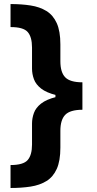

<svg xmlns="http://www.w3.org/2000/svg" viewBox="-20 -792 479 948"><path d="M386.9 -310.1Q307.3 -310.1 258.1 -322.2Q208.9 -334.4 182.9 -354.8Q156.8 -375.3 147.5 -401Q138.1 -426.7 138.1 -453.6V-557.5Q138.1 -609.5 116.7 -634Q95.2 -658.5 32 -658.3V-772Q86 -772 131 -765Q175.9 -758.1 208.9 -737.9Q242 -717.7 260.1 -678Q278.1 -638.3 278.1 -572.8V-489.6Q278.1 -435 302.1 -410.3Q326.1 -385.6 386.9 -385.6ZM32 136.2V22.9Q95.2 22.9 116.7 -1.8Q138.1 -26.6 138.1 -78.2V-181.7Q138.1 -208.5 147.5 -234.3Q156.8 -260.1 182.9 -280.6Q208.9 -301.2 258.1 -313.4Q307.3 -325.7 386.9 -325.7V-250.1Q326.1 -249.9 302.1 -225.1Q278.1 -200.4 278.1 -145.8V-63Q278.1 2.5 260.1 42.3Q242 82.1 208.9 102.2Q175.9 122.4 131 129.3Q86 136.2 32 136.2ZM386.9 -250.1 253.7 -249.9V-385.8L386.9 -385.6Z"/></svg>

Font: Inter Tight
Style: Regular
Weight: 400
Designer: Rasmus Andersson
Foundry: rsms
Version: Version 3.002